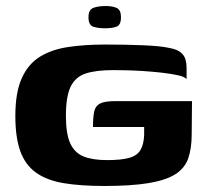

<svg xmlns="http://www.w3.org/2000/svg" viewBox="-20 -613 687 638"><path d="M326 5Q247 5 191 -4.5Q135 -14 99.5 -39.5Q64 -65 47.5 -110.5Q31 -156 31 -228Q31 -306 52.5 -353.5Q74 -401 113.5 -425Q153 -449 208 -457Q263 -465 329 -465Q402 -465 458 -462.5Q514 -460 541 -454Q569 -449 581 -438.5Q593 -428 596.5 -415Q600 -402 600 -389V-350Q594 -358 571 -363Q548 -368 517.5 -371.5Q487 -375 455 -377Q423 -379 396.5 -379.5Q370 -380 356 -380Q298 -380 264 -368.5Q230 -357 214.5 -324.5Q199 -292 199 -228Q199 -168 213.5 -136.5Q228 -105 258 -93Q288 -81 336 -81Q383 -81 409.5 -88.5Q436 -96 447 -115Q458 -134 459 -165Q459 -174 459 -180.5Q459 -187 459 -191H289Q289 -224 293 -242.5Q297 -261 312.5 -269Q328 -277 363 -277H618L617 -167Q617 -120 605.5 -87Q594 -54 562.5 -34Q531 -14 473.5 -4.5Q416 5 326 5ZM329 -519Q305 -519 289.5 -524.5Q274 -530 274 -556Q274 -581 290.5 -587Q307 -593 331 -593Q354 -593 368 -586.5Q382 -580 382 -556Q382 -530 367.5 -524.5Q353 -519 329 -519Z"/></svg>

Font: r_Genos
Style: Bold
Weight: 700
Designer: Robert E. Leuschke
Foundry: Robert E. Leuschke
Version: Version 2.000;June 29, 2024;FontCreator 14.0.0.2814 32-bit